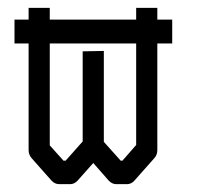

<svg xmlns="http://www.w3.org/2000/svg" viewBox="-20 -520 526 490"><path d="M245 -390V-158L288 -110H292.5L327.5 -150V-409H107V-149L142 -110H147.5L191 -159V-389ZM107 -470H327.5V-500H381.5V-470H419.5V-409H381.5V-137Q381.5 -124.5 373.5 -116L323 -59Q315 -50 304 -50H277Q266 -50 257.5 -59L218 -104L178 -59Q170 -50 158.5 -50H131.5Q120 -50 111.5 -59L61 -116Q53 -125 53 -137V-409H17V-470H53V-500H107Z"/></svg>

Font: 3270 Nerd Font Mono SemCond
Style: Regular
Weight: 400
Monospace: yes
Version: Version 3.0.1;Nerd Fonts 3.1.1